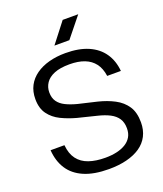

<svg xmlns="http://www.w3.org/2000/svg" viewBox="-167 -1042 986 1160"><g transform="rotate(-20 325.5 -461.5)"><path d="M332 10Q236 10 172.5 -17.5Q109 -45 76 -96Q43 -147 38 -218H127Q132 -162 158 -127.5Q184 -93 229 -77.5Q274 -62 335 -62Q375 -62 408 -69.5Q441 -77 465.5 -92Q490 -107 503.5 -130Q517 -153 517 -185Q517 -223 500.5 -248Q484 -273 452.5 -289.5Q421 -306 375 -317L254 -347Q202 -361 157 -383Q112 -405 84.5 -442.5Q57 -480 57 -539Q57 -588 76.5 -625Q96 -662 132 -687.5Q168 -713 216.5 -726Q265 -739 322 -739Q408 -739 468 -713Q528 -687 561.5 -638.5Q595 -590 601 -523H513Q506 -573 482 -604.5Q458 -636 418 -651.5Q378 -667 322 -667Q262 -667 224 -651.5Q186 -636 168 -609Q150 -582 150 -549Q150 -513 166.5 -489.5Q183 -466 213.5 -451Q244 -436 286 -425L405 -397Q463 -383 509.5 -358.5Q556 -334 582.5 -294Q609 -254 609 -190Q609 -141 589.5 -103Q570 -65 533 -40Q496 -15 445 -2.5Q394 10 332 10ZM276 -804 376 -933H476L372 -804Z"/></g></svg>

Font: Hubot Sans
Style: Regular
Weight: 400
Designer: Deni Anggara
Foundry: GitHub, Inc., Subsidiary of Microsoft Corporation
Version: Version 2.000